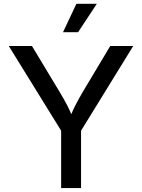

<svg xmlns="http://www.w3.org/2000/svg" viewBox="-20 -963 728 983"><path d="M293 0V-293.9L24.9 -727.5H143.6L284.2 -494.1Q307.6 -455.6 325.9 -419.9Q344.2 -384.3 363.3 -331.1H327.1Q346.2 -385.3 364.5 -421.1Q382.8 -457 404.8 -494.1L544.4 -727.5H662.1L395 -293.9V0ZM302.7 -798.3 371.1 -943.4H475.6L379.9 -798.3Z"/></svg>

Font: Inter Cardless
Style: Regular
Weight: 400
Designer: Rasmus Andersson
Foundry: rsms
Version: Version 4.001;git-9221beed3